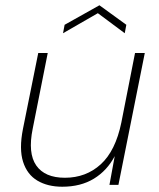

<svg xmlns="http://www.w3.org/2000/svg" viewBox="-20 -701 601 728"><path d="M429 0H395L415 -109Q386 -54 336 -23.5Q286 7 216 7Q161 7 122 -16Q83 -39 67.5 -87.5Q52 -136 67 -212L125 -500H161L104 -213Q85 -120 117.5 -73.5Q150 -27 226 -27Q306 -27 362 -78Q418 -129 440 -236L492 -500H529ZM453 -575 351 -651 219 -575 225 -607 357 -681 459 -607Z"/></svg>

Font: Albert Sans ExtraLight
Style: Italic
Weight: 250
Italic angle: -11.25°
Designer: Andreas Rasmussen
Foundry: a.Foundry
Version: Version 1.025